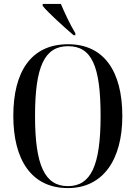

<svg xmlns="http://www.w3.org/2000/svg" viewBox="-20 -951 694 981"><path d="M356 -771H365V-781C337 -828 310 -886 291 -931H198V-921C226 -886 307 -813 356 -771ZM327 10C505 10 605 -133 605 -358C605 -590 509 -725 328 -725C139 -725 48 -585 48 -359C48 -137 139 10 327 10ZM327 0C209 0 159 -106 159 -358C159 -613 208 -715 328 -715C449 -715 494 -613 494 -358C494 -104 444 0 327 0Z"/></svg>

Font: Noto Serif Display Condensed Medium
Style: Regular
Weight: 500
Width: 3
Designer: Monotype Design Team
Foundry: Monotype Imaging Inc.
Version: Version 2.009